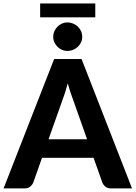

<svg xmlns="http://www.w3.org/2000/svg" viewBox="-29 -1056 760 1076"><path d="M0 0ZM711 0H594.5Q575 0 562.8 -9.2Q550.5 -18.5 544.5 -33L495.5 -171.5H206.5L157.5 -33Q152.5 -20.5 140 -10.2Q127.5 0 108.5 0H-9L274.5 -725.5H428ZM243 -275.5H459L380.5 -497.5Q373.5 -515 365.8 -538.5Q358 -562 350.5 -589Q343.5 -561.5 336 -537.8Q328.5 -514 321.5 -496.5ZM196 -1036.5H505V-959H196ZM432 -849.5Q432 -833.5 425.5 -819.2Q419 -805 407.5 -794Q396 -783 380.8 -776.8Q365.5 -770.5 348.5 -770.5Q332.5 -770.5 318.2 -776.8Q304 -783 293 -794Q282 -805 275.5 -819.2Q269 -833.5 269 -849.5Q269 -866 275.5 -880.8Q282 -895.5 293 -906.5Q304 -917.5 318.2 -924Q332.5 -930.5 348.5 -930.5Q365.5 -930.5 380.8 -924Q396 -917.5 407.5 -906.5Q419 -895.5 425.5 -880.8Q432 -866 432 -849.5Z"/></svg>

Font: Lato Heavy
Style: Regular
Weight: 800
Designer: Lukasz Dziedzic
Foundry: tyPoland Lukasz Dziedzic
Version: Version 2.007; 2014-02-27